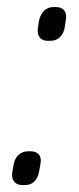

<svg xmlns="http://www.w3.org/2000/svg" viewBox="-20 -535 227 555"><path d="M118.2 -417Q101.6 -417 94.2 -427.7Q86.9 -438.5 89.8 -455.1L92.8 -475.6Q96.7 -493.2 107.4 -503.9Q118.2 -514.6 134.8 -514.6H141.6Q158.2 -514.6 166 -504.4Q173.8 -494.1 169.9 -475.6L167 -455.1Q164.1 -438.5 153.3 -427.7Q142.6 -417 125 -417ZM44.9 0Q28.3 0 20.5 -10.7Q12.7 -21.5 15.6 -38.1L19.5 -59.6Q22.5 -77.1 33.7 -87.4Q44.9 -97.7 61.5 -97.7H68.4Q85 -97.7 92.8 -87.9Q100.6 -78.1 96.7 -59.6L92.8 -38.1Q89.8 -21.5 79.6 -10.7Q69.3 0 51.8 0Z"/></svg>

Font: Quicksand
Style: Italic
Weight: 400
Designer: Andrew Paglinawan
Foundry: Andrew Paglinawan
Version: Version 3.006